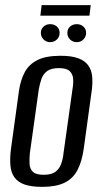

<svg xmlns="http://www.w3.org/2000/svg" viewBox="-20 -720 398 747"><path d="M144 7Q102 7 76 -2Q50 -11 36.5 -29.5Q23 -48 20.5 -76.5Q18 -105 23 -143L54 -368Q60 -409 76.5 -439.5Q93 -470 126 -486.5Q159 -503 216 -503Q258 -503 284 -493.5Q310 -484 323 -466Q336 -448 338.5 -423.5Q341 -399 337 -368L306 -143Q299 -92 281.5 -58.5Q264 -25 231 -9Q198 7 144 7ZM150 -40Q180 -40 195.5 -51.5Q211 -63 218 -82.5Q225 -102 227 -123L262 -373Q266 -395 264.5 -413.5Q263 -432 251 -443.5Q239 -455 209 -455Q179 -455 163.5 -443.5Q148 -432 141.5 -413.5Q135 -395 131 -373L96 -123Q94 -102 95 -82.5Q96 -63 108 -51.5Q120 -40 150 -40ZM175 -556Q160 -556 149.5 -566.5Q139 -577 139 -592Q139 -607 149.5 -616.5Q160 -626 175 -626Q191 -626 201.5 -616.5Q212 -607 212 -592Q212 -577 201.5 -566.5Q191 -556 175 -556ZM279 -556Q263 -556 252.5 -566.5Q242 -577 242 -592Q242 -607 252.5 -616.5Q263 -626 279 -626Q294 -626 304.5 -616.5Q315 -607 315 -592Q315 -577 304.5 -566.5Q294 -556 279 -556ZM137 -659 142 -700H333L328 -659Z"/></svg>

Font: Alumni Sans Thin Medium
Style: Italic
Weight: 500
Italic angle: -8°
Version: Version 1.016